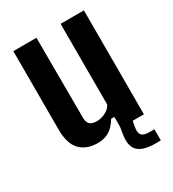

<svg xmlns="http://www.w3.org/2000/svg" viewBox="-183 -702 867 960"><g transform="rotate(-30 251.0 -222.0)"><path d="M182 9.5Q118.5 9.5 81.8 -27.5Q45 -64.5 45 -149V-600H178.5L180 -138Q180 -112 192.2 -99.8Q204.5 -87.5 232.5 -87.5Q258 -87.5 283 -100.2Q308 -113 318 -134.5V-600H452.5V0H318V-62.5H299.5Q276.5 -24 248.2 -7.2Q220 9.5 182 9.5ZM460.5 155.5H430Q360 155.5 331 127.8Q302 100 311 38.5L318.5 -8.5H389L381 38.5Q377 66.5 388.8 78.8Q400.5 91 430 91H460.5Z"/></g></svg>

Font: Big Shoulders Text Thin ExtraBold
Style: Regular
Weight: 800
Version: Version 2.002